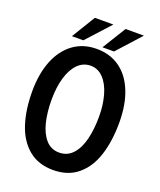

<svg xmlns="http://www.w3.org/2000/svg" viewBox="-164 -1002 928 1117"><g transform="rotate(20 300.0 -443.0)"><path d="M30.5 -375Q30.5 -484.5 63.2 -565.8Q96 -647 156.8 -691Q217.5 -735 300 -735Q383 -735 443.5 -692Q504 -649 536.5 -568Q569 -487 569 -376.5Q569 -261.5 540.8 -173.8Q512.5 -86 452.2 -35.8Q392 14.5 300 14.5Q208.5 14.5 148 -35.8Q87.5 -86 59 -173.5Q30.5 -261 30.5 -375ZM446.5 -369Q446.5 -442.5 429.2 -502.2Q412 -562 378.8 -596.5Q345.5 -631 300.5 -631Q254.5 -631 221.2 -597.5Q188 -564 170.5 -504.5Q153 -445 153 -367.5Q153 -290 168.2 -228.2Q183.5 -166.5 216 -129.8Q248.5 -93 298.5 -93Q349 -93 382.2 -129.2Q415.5 -165.5 431 -227.5Q446.5 -289.5 446.5 -369ZM417 -901H530.5L398.5 -755H327ZM227 -901H341.5L208.5 -755H138Z"/></g></svg>

Font: JuliaMono SemiBold
Style: Regular
Weight: 600
Monospace: yes
Designer: cormullion
Foundry: corm
Version: Version 0.055; ttfautohint (v1.8.4)